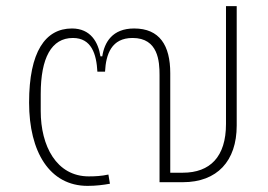

<svg xmlns="http://www.w3.org/2000/svg" viewBox="-20 -595 876 627"><path d="M266 12C293 12 317 9 339 5L334 -25C311 -20 290 -19 270 -19C164 -19 113 -119 113 -232V-288C113 -406 148 -471 218 -471C279 -471 295 -418 298 -361H323C326 -418 344 -471 413 -471C497 -471 501 -394 501 -350V0H577C689 0 753 -69 753 -185V-575H718V-190C718 -83 666 -31 577 -31H536V-356C536 -447 501 -502 418 -502C347 -502 321 -457 314 -411H308C301 -457 276 -502 215 -502C128 -502 75 -426 75 -260C75 -99 142 12 266 12Z"/></svg>

Font: IBM Plex Thai ExtraLight
Style: Regular
Weight: 200
Designer: Mike Abbink, Paul van der Laan, Pieter van Rosmalen, Ben Mitchell, Mark Frömberg
Foundry: Bold Monday
Version: Version 1.0